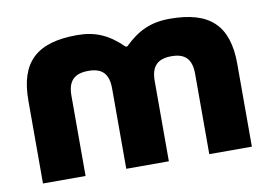

<svg xmlns="http://www.w3.org/2000/svg" viewBox="-61 -603 983 697"><g transform="rotate(-10 430.5 -254.5)"><path d="M45 -305V0H202V-296C202 -350 226 -374 278 -374C329 -374 352 -350 352 -296V0H509V-296C509 -350 533 -374 584 -374C635 -374 658 -350 658 -296V0H815V-305C815 -447 749 -509 602 -509C532 -509 484 -487 433 -437H427C376 -487 328 -509 260 -509C111 -509 45 -447 45 -305Z"/></g></svg>

Font: LT Wave Text Black
Style: Regular
Weight: 900
Designer: Daniel Lyons
Version: Version 2.5 (Glyphs App)